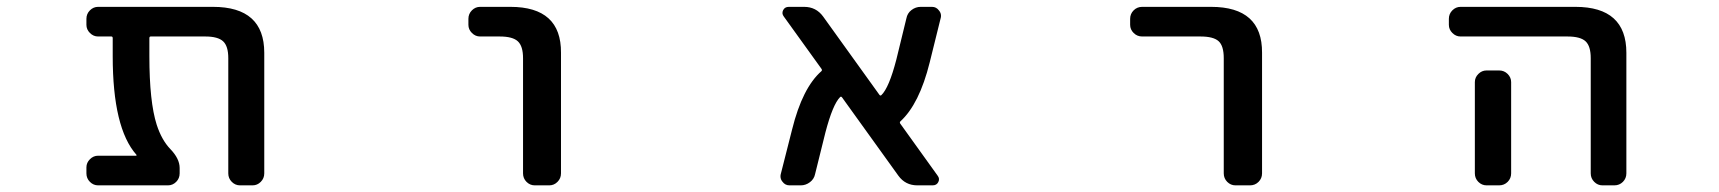

<svg xmlns="http://www.w3.org/2000/svg" viewBox="-20 -565 5040 563"><path d="M421.9 -458Q418 -458 418 -453.1V-400.4Q418 -266.6 439.5 -199.2Q454.1 -154.3 479.5 -127.9Q506.8 -99.6 506.8 -72.3V-56.6Q506.8 -42 496.6 -31.7Q486.3 -21.5 472.7 -21.5H267.6Q253.9 -21.5 243.7 -31.7Q233.4 -42 233.4 -56.6V-74.2Q233.4 -87.9 243.7 -98.1Q253.9 -108.4 267.6 -108.4H378.9Q379.9 -108.4 380.4 -109.4Q380.9 -110.4 379.9 -111.3Q310.5 -189.5 310.5 -400.4V-453.1Q310.5 -458 306.6 -458H267.6Q253.9 -458 243.7 -468.3Q233.4 -478.5 233.4 -492.2V-509.8Q233.4 -524.4 243.7 -534.7Q253.9 -544.9 267.6 -544.9H604.5Q754.9 -544.9 754.9 -410.2V-56.6Q754.9 -42 744.6 -31.7Q734.4 -21.5 720.7 -21.5H683.6Q669.9 -21.5 659.7 -31.7Q649.4 -42 649.4 -56.6V-394.5Q649.4 -429.7 634.3 -443.8Q619.1 -458 582 -458Z M1387.7 -458Q1374 -458 1363.8 -468.3Q1353.5 -478.5 1353.5 -492.2V-509.8Q1353.5 -524.4 1363.8 -534.7Q1374 -544.9 1387.7 -544.9H1476.6Q1626 -544.9 1625 -410.2V-56.6Q1625 -42 1614.7 -31.7Q1604.5 -21.5 1590.8 -21.5H1547.9Q1534.2 -21.5 1523.9 -31.7Q1513.7 -42 1513.7 -56.6V-394.5Q1513.7 -429.7 1498.5 -443.8Q1483.4 -458 1445.3 -458Z M2729.5 -49.8Q2736.3 -41 2731.4 -31.2Q2726.6 -21.5 2714.8 -21.5H2669.9Q2634.8 -21.5 2614.3 -49.8L2449.2 -279.3Q2446.3 -283.2 2443.4 -280.3Q2421.9 -258.8 2400.4 -176.8L2370.1 -54.7Q2367.2 -40 2355 -30.8Q2342.8 -21.5 2328.1 -21.5H2294.9Q2282.2 -21.5 2274.4 -32.2Q2268.6 -39.1 2268.6 -47.9Q2268.6 -51.8 2269.5 -54.7L2302.7 -185.5Q2333 -307.6 2388.7 -356.4Q2391.6 -359.4 2388.7 -363.3L2278.3 -516.6Q2271.5 -525.4 2276.4 -535.2Q2281.2 -544.9 2293 -544.9H2337.9Q2373 -544.9 2393.6 -516.6L2558.6 -287.1Q2561.5 -283.2 2564.5 -286.1Q2586.9 -307.6 2608.4 -390.6L2637.7 -510.7Q2640.6 -526.4 2652.8 -535.6Q2665 -544.9 2679.7 -544.9H2712.9Q2725.6 -544.9 2733.4 -534.2Q2739.3 -527.3 2739.3 -518.6Q2739.3 -514.6 2738.3 -511.7L2706.1 -381.8Q2675.8 -259.8 2620.1 -209Q2617.2 -206.1 2620.1 -202.1Z M3329.1 -458Q3314.5 -458 3304.2 -468.3Q3293.9 -478.5 3293.9 -492.2V-509.8Q3293.9 -524.4 3304.2 -534.7Q3314.5 -544.9 3329.1 -544.9H3531.2Q3681.6 -544.9 3680.7 -410.2V-56.6Q3680.7 -42 3670.4 -31.7Q3660.2 -21.5 3645.5 -21.5H3602.5Q3588.9 -21.5 3578.6 -31.7Q3568.4 -42 3568.4 -56.6V-394.5Q3568.4 -430.7 3553.2 -444.3Q3538.1 -458 3500 -458Z M4262.7 -458Q4249 -458 4238.8 -468.3Q4228.5 -478.5 4228.5 -492.2V-509.8Q4228.5 -524.4 4238.8 -534.7Q4249 -544.9 4262.7 -544.9H4599.6Q4749 -544.9 4749 -410.2V-56.6Q4749 -42 4738.8 -31.7Q4728.5 -21.5 4713.9 -21.5H4678.7Q4665 -21.5 4654.8 -31.7Q4644.5 -42 4644.5 -56.6V-394.5Q4644.5 -429.7 4629.4 -443.8Q4614.3 -458 4576.2 -458ZM4376 -358.4Q4390.6 -358.4 4400.9 -348.1Q4411.1 -337.9 4411.1 -324.2V-124V-56.6Q4411.1 -42 4400.9 -31.7Q4390.6 -21.5 4376 -21.5H4338.9Q4325.2 -21.5 4314.9 -31.7Q4304.7 -42 4304.7 -56.6V-124V-324.2Q4304.7 -337.9 4314.9 -348.1Q4325.2 -358.4 4338.9 -358.4Z"/></svg>

Font: Gen Jyuu Gothic L Monospace Medium
Style: Regular
Weight: 500
Designer: [Source Han Sans]
Ryoko NISHIZUKA  (kana & ideographs); Paul D. Hunt (Latin, Greek & Cyrillic); Wenlong ZHANG  (bopomofo
Version: Version 1.002.20150607